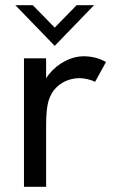

<svg xmlns="http://www.w3.org/2000/svg" viewBox="-20 -717 447 737"><path d="M72 0V-493H157V-361L135 -356Q142 -400 168.5 -432.5Q195 -465 230.5 -483Q266 -501 300 -501Q323 -501 344 -496Q365 -491 387 -479L345 -403Q333 -409 316.5 -413Q300 -417 285 -417Q261 -417 237.5 -408Q214 -399 195 -380Q176 -361 166 -329Q162 -315 159.5 -292.5Q157 -270 157 -231V0ZM190 -541 39 -697H106L190 -611L274 -697H341Z"/></svg>

Font: Hanken Grotesk
Style: Regular
Weight: 400
Designer: Alfredo Marco Pradil
Foundry: Hanken Design Co.
Version: Version 3.013